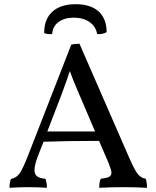

<svg xmlns="http://www.w3.org/2000/svg" viewBox="-20 -890 744 913"><path d="M679 3Q619 0 565 0Q512 0 452 3Q452 -26 459 -40Q487 -43 498.5 -49Q510 -55 510 -69Q510 -81 495 -118L451 -220Q292 -220 187 -216L160 -147Q144 -105 144 -81Q144 -61 156.5 -51.5Q169 -42 196 -40Q203 -23 203 3Q169 0 108 0Q82 0 25 3Q25 -22 32 -39Q58 -44 73 -65Q88 -86 112 -147L319 -678Q336 -682 358 -682L596 -136Q621 -80 635.5 -62Q650 -44 673 -40Q679 -20 679 3ZM432 -265 356 -443Q326 -512 312 -552Q301 -518 274 -444L205 -265ZM340 -870Q411 -870 449 -835.5Q487 -801 487 -737Q467 -726 442 -728Q436 -764 406 -785Q376 -806 331 -806Q286 -806 258 -785Q230 -764 228 -728Q205 -726 190 -733Q190 -799 229 -834.5Q268 -870 340 -870Z"/></svg>

Font: Vollkorn SC
Style: Regular
Weight: 400
Designer: Friedrich Althausen
Foundry: Friedrich Althausen
Version: Version 4.015